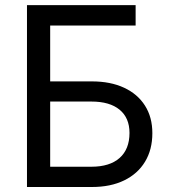

<svg xmlns="http://www.w3.org/2000/svg" viewBox="-20 -748 686 768"><path d="M87.9 0V-727.5H522.5V-646H180.7V-422.4H347.7Q421.9 -422.4 476.1 -397.2Q530.3 -372.1 559.8 -325.7Q589.4 -279.3 589.4 -215.3Q589.4 -149.4 560.1 -101.1Q530.8 -52.7 476.6 -26.4Q422.4 0 347.7 0ZM180.7 -81.1H345.7Q418.9 -81.1 458.5 -116.2Q498 -151.4 498 -216.3Q498 -276.4 458.5 -309.1Q418.9 -341.8 345.7 -341.8H180.7Z"/></svg>

Font: Adwaita Sans
Style: Regular
Weight: 400
Designer: Rasmus Andersson
Foundry: rsms
Version: Version 4.001;git-9221beed3